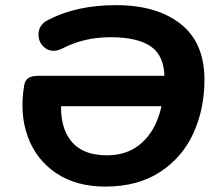

<svg xmlns="http://www.w3.org/2000/svg" viewBox="-20 -700 832 731"><path d="M72.2 -375.7Q75.4 -394.3 88 -402.8Q100.6 -411.3 125.9 -411.3H652.7L635.7 -295.7H170.6L217.4 -353Q199.8 -238.3 243.1 -173.5Q286.5 -108.7 386.9 -108.7Q460 -108.7 509.3 -147.4Q558.7 -186 582.4 -252.5Q606.2 -319 606.2 -402.5Q606.2 -487 555 -522.7Q503.7 -558.3 401.8 -558.3Q350.9 -558.3 305.2 -547.8Q259.5 -537.3 217.3 -515.4Q179.6 -497 152.4 -516.9Q125.3 -536.9 126.6 -571.5Q127.9 -606 163 -623.9Q271 -680.4 421.4 -680.4Q577.1 -680.4 667.8 -608.8Q758.4 -537.2 758.4 -396.5Q758.4 -285.2 716.3 -192.8Q674.2 -100.4 589.2 -45Q504.2 10.4 380.7 10.4Q270.9 10.4 194.5 -40.4Q118.2 -91.2 86 -179.1Q53.7 -267 72.2 -375.7Z"/></svg>

Font: SN Pro Thin
Style: Italic
Weight: 200
Italic angle: -9°
Designer: Tobias Whetton
Foundry: Supernotes
Version: Version 1.003;Glyphs 3.3 (3324)